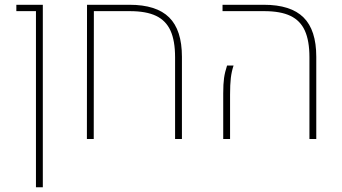

<svg xmlns="http://www.w3.org/2000/svg" viewBox="-20 -585 1439 808"><path d="M131.3 -538.1H48.8V-564.9H160.2V203.1H131.3Z M346.2 -564.9H524.9Q638.2 -564.9 691.9 -511.7Q745.6 -458.5 745.6 -346.2V0H716.8V-343.8Q716.8 -413.6 697.5 -456.1Q678.2 -498.5 636.7 -518.3Q595.2 -538.1 526.4 -538.1H375L374.5 0H345.7Z M1282.2 -343.8Q1282.2 -413.6 1262.9 -456.1Q1243.7 -498.5 1202.1 -518.3Q1160.6 -538.1 1091.8 -538.1H916.5V-564.9H1090.3Q1203.6 -564.9 1257.3 -511.7Q1311 -458.5 1311 -346.2V0H1282.2ZM919.4 -191.9Q919.4 -231.9 922.9 -256.6Q926.3 -281.2 935.5 -309.1H962.9Q954.6 -284.2 951.4 -256.8Q948.2 -229.5 948.2 -187V0H919.4Z"/></svg>

Font: Heebo Thin
Style: Regular
Weight: 250
Designer: Oded Ezer
Foundry: Meir Sadan
Version: Version 2.001; ttfautohint (v1.5.14-ce02) -l 8 -r 50 -G 200 